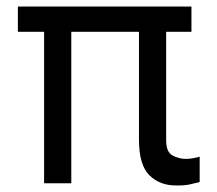

<svg xmlns="http://www.w3.org/2000/svg" viewBox="-20 -566 671 593"><path d="M571.3 -545.9V-467.8H35.2V-545.9ZM200.2 -545.9V0H116.2V-545.9ZM409.2 -545.9H493.2V-134.8Q492.7 -96.7 512.7 -85.9Q532.7 -75.2 553.7 -75.2Q565.9 -75.2 578.1 -77.6Q590.3 -80.1 596.7 -82V-3.9Q585.9 -1 567.9 3.2Q549.8 7.3 524.4 6.8Q474.1 7.3 441.7 -24.4Q409.2 -56.2 409.2 -134.8Z"/></svg>

Font: GitLab Sans
Style: Regular
Weight: 400
Designer: Rasmus Andersson
Foundry: Modifications by GitLab B.V., manufactured by rsms
Version: Version 4.000;git-c8fb6b7